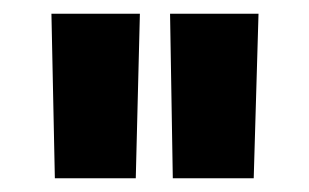

<svg xmlns="http://www.w3.org/2000/svg" viewBox="-20 -700 451 280"><path d="M350 -440H232L228 -680H357ZM178 -440H60L55 -680H184Z"/></svg>

Font: Titillium Web[RUS by Daymarius]
Style: Bold
Weight: 700
Designer: Cyrillization by Daymarius
Foundry: Cyrillization by Daymarius
Version: Version 1.002 September 11, 2018